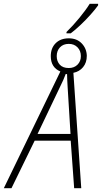

<svg xmlns="http://www.w3.org/2000/svg" viewBox="-82 -982 532 1002"><path d="M265 -815Q299 -848 333 -889.5Q367 -931 386 -962H430V-954Q415 -933 390.5 -905.5Q366 -878 338.5 -852Q311 -826 287 -808H265ZM233 -609Q183 -630 183 -689Q183 -731 208.5 -756.5Q234 -782 277 -782Q319 -782 344.5 -755.5Q370 -729 371 -691Q371 -655 351.5 -631.5Q332 -608 301 -602L342 0H305L287 -248H99L-22 0H-62ZM277 -627Q305 -627 322.5 -644.5Q340 -662 340 -689Q340 -717 322.5 -735Q305 -753 277 -753Q248 -753 231 -735Q214 -717 214 -689Q214 -662 230 -644.5Q246 -627 277 -627ZM114 -283H286L271 -527Q270 -545 269 -563Q268 -581 268 -595L261 -596Q256 -582 248 -564Q240 -546 230 -526Z"/></svg>

Font: Noto Sans Condensed ExtraLight
Style: Italic
Weight: 200
Width: 3
Italic angle: -12°
Designer: Monotype Design Team
Foundry: Monotype Imaging Inc.
Version: Version 2.013; ttfautohint (v1.8.4.7-5d5b)